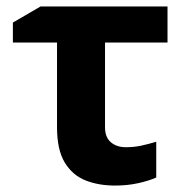

<svg xmlns="http://www.w3.org/2000/svg" viewBox="-20 -566 578 596"><path d="M500 -546V-434H306V-171Q306 -140 324 -124.5Q342 -109 371 -109Q396 -109 419 -114Q442 -119 465 -126V-15Q443 -5 409.5 2.5Q376 10 337 10Q286 10 245.5 -6Q205 -22 181 -61.5Q157 -101 157 -171V-434H20V-496L106 -546Z"/></svg>

Font: Noto IKEA Arabic
Style: Bold
Weight: 700
Designer: Monotype Design Team
Foundry: Monotype Imaging Inc.
Version: Version 1.200